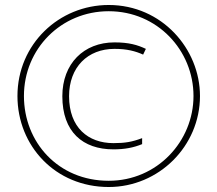

<svg xmlns="http://www.w3.org/2000/svg" viewBox="-20 -742 872 770"><path d="M416 8C617 8 782 -156 782 -357C782 -546 629 -722 416 -722C217 -722 50 -565 50 -357C50 -157 202 8 416 8ZM416 -17C213 -17 76 -172 76 -357C76 -546 225 -697 416 -697C611 -697 756 -540 756 -357C756 -176 611 -17 416 -17ZM435 -143C480 -143 516 -150 550 -164V-188C510 -173 482 -168 435 -168C333 -168 257 -231 257 -356C257 -473 332 -546 439 -546C489 -546 523 -537 554 -523L565 -546C531 -562 497 -572 439 -572C316 -572 230 -487 230 -356C230 -213 312 -143 435 -143Z"/></svg>

Font: Noto Sans Sinhala Thin
Style: Regular
Weight: 100
Designer: Jelle Bosma - Monotype Design Team
Foundry: Monotype Imaging Inc.
Version: Version 2.006